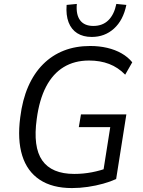

<svg xmlns="http://www.w3.org/2000/svg" viewBox="-20 -948 726 977"><path d="M346 9Q246 9 182 -33.5Q118 -76 93 -156.5Q68 -237 83 -351Q94 -440 123.5 -507.5Q153 -575 199 -621Q245 -667 305 -690.5Q365 -714 439 -714Q485 -714 525.5 -704.5Q566 -695 598.5 -676.5Q631 -658 653 -631L617 -568Q581 -605 535.5 -622.5Q490 -640 433 -640Q359 -640 304 -606.5Q249 -573 214.5 -507Q180 -441 167 -343Q147 -200 195 -131.5Q243 -63 358 -63Q404 -63 448 -71.5Q492 -80 531 -95L502 -54L541 -301H381L392 -366H623L571 -37Q543 -24 505.5 -13.5Q468 -3 427 3Q386 9 346 9ZM447 -760Q403 -760 373 -779Q343 -798 329 -834.5Q315 -871 319 -923L371 -928Q366 -874 387.5 -845Q409 -816 455 -816Q502 -816 531.5 -845Q561 -874 572 -928L623 -923Q607 -845 560 -802.5Q513 -760 447 -760Z"/></svg>

Font: Nunito Sans 10pt SemiCondensed
Style: Italic
Weight: 400
Width: 4
Italic angle: -9°
Designer: Vernon Adams
Foundry: Vernon Adams
Version: Version 3.101;gftools[0.9.27]